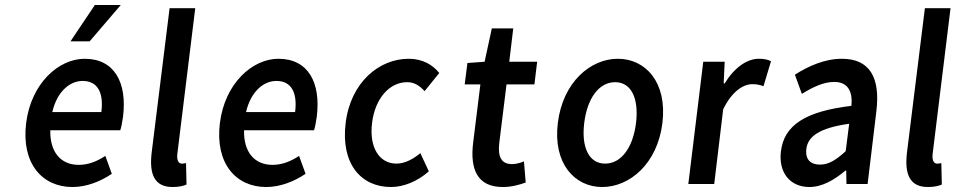

<svg xmlns="http://www.w3.org/2000/svg" viewBox="-20 -739 3851 771"><path d="M85 -245C65 -83 149 12 271 12C327 12 383 -10 429 -41L403 -113C368 -90 334 -77 296 -77C225 -77 180 -127 182 -216H463C467 -228 471 -248 474 -270C491 -407 440 -503 320 -503C216 -503 105 -405 85 -245ZM190 -289C209 -371 260 -414 312 -414C372 -414 397 -367 387 -289ZM465 -719H361L263 -573H340Z M589 -126C579 -41 599 12 673 12C697 12 716 8 729 2L727 -84C719 -82 714 -82 710 -82C699 -82 689 -92 692 -120L764 -706H661Z M863 -245C843 -83 927 12 1049 12C1105 12 1161 -10 1207 -41L1181 -113C1146 -90 1112 -77 1074 -77C1003 -77 958 -127 960 -216H1241C1245 -228 1249 -248 1252 -270C1269 -407 1218 -503 1098 -503C994 -503 883 -405 863 -245ZM968 -289C987 -371 1038 -414 1090 -414C1150 -414 1175 -367 1165 -289Z M1368 -245C1348 -82 1429 12 1550 12C1600 12 1656 -10 1702 -51L1668 -124C1641 -102 1608 -82 1572 -82C1503 -82 1462 -147 1474 -245C1486 -344 1544 -409 1615 -409C1643 -409 1664 -396 1685 -373L1744 -446C1718 -478 1678 -503 1621 -503C1503 -503 1388 -409 1368 -245Z M1880 -166C1867 -60 1896 12 1999 12C2034 12 2066 3 2091 -6L2084 -91C2071 -85 2051 -80 2036 -80C1994 -80 1978 -108 1985 -166L2014 -400H2126L2137 -491H2025L2041 -625H1955L1926 -491L1857 -486L1846 -400H1909Z M2220 -245C2200 -82 2288 12 2398 12C2509 12 2620 -82 2640 -245C2660 -409 2572 -503 2461 -503C2351 -503 2240 -409 2220 -245ZM2326 -245C2338 -344 2385 -409 2450 -409C2515 -409 2546 -344 2534 -245C2522 -147 2475 -82 2410 -82C2345 -82 2314 -147 2326 -245Z M2744 0H2848L2884 -300C2920 -374 2966 -401 3001 -401C3020 -401 3031 -398 3046 -393L3076 -493C3063 -500 3049 -503 3027 -503C2980 -503 2929 -468 2890 -404H2886L2890 -491H2804Z M3116 -132C3105 -46 3153 12 3230 12C3282 12 3331 -17 3375 -54H3378L3379 0H3464L3499 -291C3516 -428 3472 -503 3361 -503C3291 -503 3225 -473 3172 -439L3200 -362C3242 -388 3286 -410 3330 -410C3389 -410 3404 -366 3399 -314C3215 -292 3129 -237 3116 -132ZM3218 -141C3224 -190 3268 -225 3390 -242L3376 -132C3339 -98 3309 -78 3273 -78C3236 -78 3213 -97 3218 -141Z M3622 -126C3612 -41 3632 12 3706 12C3730 12 3749 8 3762 2L3760 -84C3752 -82 3747 -82 3743 -82C3732 -82 3722 -92 3725 -120L3797 -706H3694Z"/></svg>

Font: Falling Sky
Style: CondObl
Weight: 400
Designer: Paul D. Hunt
Foundry: Adobe Systems Incorporated
Version: Version 1.02